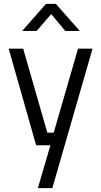

<svg xmlns="http://www.w3.org/2000/svg" viewBox="-20 -752 523 994"><path d="M25 -500H100L225 -65H258L384 -500H459L251 222H176L241 0H167ZM95 -592 218 -732H269L393 -592H318L245 -679L170 -592Z"/></svg>

Font: Titillium Web[RUS by Daymarius]
Style: Regular
Weight: 400
Designer: Cyrillization by Daymarius
Foundry: Cyrillization by Daymarius
Version: Version 1.002 September 11, 2018